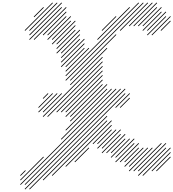

<svg xmlns="http://www.w3.org/2000/svg" viewBox="-20 -1310 1366 1513"><path d="M464.3 -210 861.4 -607.1 857.1 -611.4 460 -214.3ZM500 -281.4 825.7 -607.1 821.4 -611.4 495.7 -285.7ZM535.7 -352.9 825.7 -642.9 821.4 -647.1 531.4 -357.1ZM142.9 147.1 897.1 -607.1 892.9 -611.4 138.6 142.9ZM178.6 147.1 932.9 -607.1 928.6 -611.4 174.3 142.9ZM178.6 182.9 968.6 -607.1 964.3 -611.4 174.3 178.6ZM321.4 111.4 825.7 -392.9 821.4 -397.1 317.1 107.1ZM214.3 182.9 968.6 -571.4 964.3 -575.7 210 178.6ZM392.9 75.7 825.7 -357.1 821.4 -361.4 388.6 71.4ZM500 4.3 861.4 -357.1 857.1 -361.4 495.7 0ZM892.9 -460 1004.3 -571.4 1000 -575.7 888.6 -464.3ZM928.6 -460 1004.3 -535.7 1000 -540 924.3 -464.3ZM535.7 -388.6 790 -642.9 785.7 -647.1 531.4 -392.9ZM500 -388.6 790 -678.6 785.7 -682.9 495.7 -392.9ZM500 -424.3 790 -714.3 785.7 -718.6 495.7 -428.6ZM464.3 -424.3 790 -750 785.7 -754.3 460 -428.6ZM428.6 -424.3 790 -785.7 785.7 -790 424.3 -428.6ZM357.1 -388.6 790 -821.4 785.7 -825.7 352.9 -392.9ZM321.4 -388.6 790 -857.1 785.7 -861.4 317.1 -392.9ZM535.7 -674.3 897.1 -1035.7 892.9 -1040 531.4 -678.6ZM500 -674.3 1111.4 -1285.7 1107.1 -1290 495.7 -678.6ZM500 -710 1075.7 -1285.7 1071.4 -1290 495.7 -714.3ZM500 -745.7 682.9 -928.6 678.6 -932.9 495.7 -750ZM500 -781.4 647.1 -928.6 642.9 -932.9 495.7 -785.7ZM464.3 -781.4 647.1 -964.3 642.9 -968.6 460 -785.7ZM535.7 -638.6 825.7 -928.6 821.4 -932.9 531.4 -642.9ZM321.4 -531.4 361.4 -571.4 357.1 -575.7 317.1 -535.7ZM285.7 -460 397.1 -571.4 392.9 -575.7 281.4 -464.3ZM285.7 -424.3 432.9 -571.4 428.6 -575.7 281.4 -428.6ZM321.4 -424.3 468.6 -571.4 464.3 -575.7 317.1 -428.6ZM464.3 -817.1 647.1 -1000 642.9 -1004.3 460 -821.4ZM464.3 -852.9 611.4 -1000 607.1 -1004.3 460 -857.1ZM464.3 -888.6 611.4 -1035.7 607.1 -1040 460 -892.9ZM428.6 -888.6 611.4 -1071.4 607.1 -1075.7 424.3 -892.9ZM428.6 -924.3 575.7 -1071.4 571.4 -1075.7 424.3 -928.6ZM428.6 -960 575.7 -1107.1 571.4 -1111.4 424.3 -964.3ZM392.9 -960 575.7 -1142.9 571.4 -1147.1 388.6 -964.3ZM928.6 -1067.1 1147.1 -1285.7 1142.9 -1290 924.3 -1071.4ZM750 -995.7 1004.3 -1250 1000 -1254.3 745.7 -1000ZM1000 -1102.9 1182.9 -1285.7 1178.6 -1290 995.7 -1107.1ZM1035.7 -1102.9 1218.6 -1285.7 1214.3 -1290 1031.4 -1107.1ZM1071.4 -1102.9 1218.6 -1250 1214.3 -1254.3 1067.1 -1107.1ZM1107.1 -1102.9 1254.3 -1250 1250 -1254.3 1102.9 -1107.1ZM1107.1 -1067.1 1254.3 -1214.3 1250 -1218.6 1102.9 -1071.4ZM1142.9 -1067.1 1290 -1214.3 1285.7 -1218.6 1138.6 -1071.4ZM1142.9 -1031.4 1290 -1178.6 1285.7 -1182.9 1138.6 -1035.7ZM1178.6 -1031.4 1325.7 -1178.6 1321.4 -1182.9 1174.3 -1035.7ZM1250 -1067.1 1325.7 -1142.9 1321.4 -1147.1 1245.7 -1071.4ZM392.9 -995.7 540 -1142.9 535.7 -1147.1 388.6 -1000ZM357.1 -995.7 540 -1178.6 535.7 -1182.9 352.9 -1000ZM357.1 -1031.4 504.3 -1178.6 500 -1182.9 352.9 -1035.7ZM321.4 -1031.4 504.3 -1214.3 500 -1218.6 317.1 -1035.7ZM250 -995.7 504.3 -1250 500 -1254.3 245.7 -1000ZM214.3 -995.7 468.6 -1250 464.3 -1254.3 210 -1000ZM214.3 -1031.4 468.6 -1285.7 464.3 -1290 210 -1035.7ZM214.3 -1067.1 432.9 -1285.7 428.6 -1290 210 -1071.4ZM178.6 -1067.1 397.1 -1285.7 392.9 -1290 174.3 -1071.4ZM714.3 -174.3 861.4 -321.4 857.1 -325.7 710 -178.6ZM750 -174.3 861.4 -285.7 857.1 -290 745.7 -178.6ZM750 -138.6 897.1 -285.7 892.9 -290 745.7 -142.9ZM785.7 -138.6 932.9 -285.7 928.6 -290 781.4 -142.9ZM785.7 -102.9 932.9 -250 928.6 -254.3 781.4 -107.1ZM821.4 -102.9 968.6 -250 964.3 -254.3 817.1 -107.1ZM857.1 -67.1 1004.3 -214.3 1000 -218.6 852.9 -71.4ZM892.9 -67.1 1040 -214.3 1035.7 -218.6 888.6 -71.4ZM892.9 -31.4 1040 -178.6 1035.7 -182.9 888.6 -35.7ZM928.6 -31.4 1075.7 -178.6 1071.4 -182.9 924.3 -35.7ZM964.3 -31.4 1075.7 -142.9 1071.4 -147.1 960 -35.7ZM964.3 4.3 1111.4 -142.9 1107.1 -147.1 960 0ZM1000 4.3 1147.1 -142.9 1142.9 -147.1 995.7 0ZM857.1 -102.9 968.6 -214.3 964.3 -218.6 852.9 -107.1ZM1000 40 1182.9 -142.9 1178.6 -147.1 995.7 35.7ZM1035.7 40 1254.3 -178.6 1250 -182.9 1031.4 35.7ZM1071.4 40 1290 -178.6 1285.7 -182.9 1067.1 35.7ZM1071.4 75.7 1290 -142.9 1285.7 -147.1 1067.1 71.4ZM1107.1 75.7 1325.7 -142.9 1321.4 -147.1 1102.9 71.4ZM1178.6 40 1325.7 -107.1 1321.4 -111.4 1174.3 35.7ZM1214.3 40 1325.7 -71.4 1321.4 -75.7 1210 35.7ZM571.4 -31.4 682.9 -142.9 678.6 -147.1 567.1 -35.7ZM142.9 111.4 325.7 -71.4 321.4 -75.7 138.6 107.1ZM142.9 75.7 182.9 35.7 178.6 31.4 138.6 71.4ZM250 -1174.3 325.7 -1250 321.4 -1254.3 245.7 -1178.6ZM785.7 -1067.1 897.1 -1178.6 892.9 -1182.9 781.4 -1071.4Z"/></svg>

Font: Gossip High Needlepoint
Style: Regular
Weight: 100
Width: 7
Designer: Deborah Khodanovich
Version: Version 1.001;Glyphs 3.3.1 (3343)